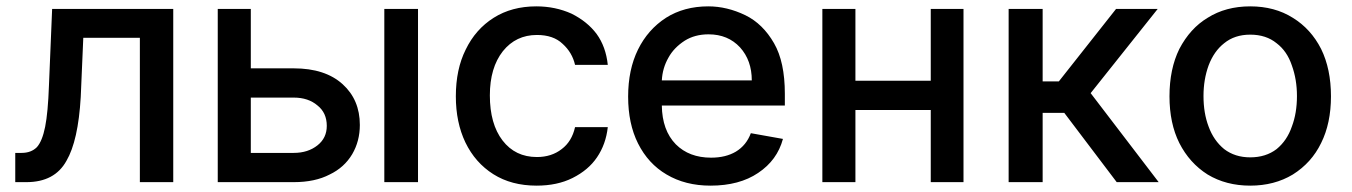

<svg xmlns="http://www.w3.org/2000/svg" viewBox="-20 -573 4254 604"><path d="M96 -110Q113 -129 122 -174Q131 -219 134 -304L144 -545H525V0H420V-454H242L234 -268Q226 -130 189 -67Q152 0 63 0H28V-92H48Q78 -92 96 -110Z M1058 -308Q1112 -259 1112 -180Q1112 -129 1088 -88Q1063 -46 1017 -24Q971 0 904 0H665V-545H769V-358H904Q1003 -358 1058 -308ZM1295 -545V0H1189V-545ZM979 -116Q1008 -139 1008 -177Q1008 -218 979 -241Q950 -266 904 -266H769V-92H904Q949 -92 979 -116Z M1532 -25Q1475 -61 1444 -125Q1414 -188 1414 -270Q1414 -355 1445 -417Q1476 -481 1533 -517Q1590 -553 1667 -553Q1727 -553 1778 -530Q1828 -505 1857 -466Q1886 -426 1892 -369H1789Q1780 -408 1750 -435Q1721 -463 1669 -463Q1603 -463 1562 -412Q1521 -360 1521 -273Q1521 -183 1561 -131Q1601 -79 1669 -79Q1715 -79 1747 -104Q1779 -128 1789 -173H1892Q1886 -119 1858 -78Q1831 -38 1781 -13Q1733 11 1668 11Q1589 11 1532 -25Z M2077 -24Q2019 -58 1987 -122Q1956 -184 1956 -269Q1956 -354 1987 -417Q2018 -480 2075 -517Q2132 -553 2208 -553Q2267 -553 2325 -525Q2380 -498 2415 -437Q2449 -378 2449 -278V-241H2062Q2063 -163 2106 -119Q2148 -77 2217 -77Q2263 -77 2295 -96Q2328 -116 2342 -154L2443 -136Q2425 -69 2365 -29Q2306 11 2215 11Q2136 11 2077 -24ZM2308 -424Q2270 -465 2209 -465Q2166 -465 2134 -445Q2100 -423 2083 -392Q2064 -359 2062 -320H2345Q2345 -383 2308 -424Z M2908 -319V-545H3011V0H2908V-227H2671V0H2567V-545H2671V-319Z M3260 -545V-317H3311L3491 -545H3622L3411 -280L3625 0H3493L3328 -218H3260V0H3153V-545Z M3779 -24Q3722 -60 3690 -123Q3659 -185 3659 -270Q3659 -356 3690 -419Q3724 -484 3779 -517Q3836 -553 3913 -553Q3990 -553 4047 -517Q4104 -482 4136 -419Q4167 -356 4167 -270Q4167 -185 4136 -123Q4106 -61 4047 -24Q3989 11 3913 11Q3837 11 3779 -24ZM3996 -104Q4029 -131 4044 -175Q4060 -217 4060 -271Q4060 -323 4044 -367Q4029 -412 3996 -437Q3963 -464 3913 -464Q3864 -464 3831 -437Q3799 -412 3782 -367Q3766 -323 3766 -271Q3766 -217 3782 -175Q3798 -131 3831 -104Q3865 -78 3913 -78Q3962 -78 3996 -104Z"/></svg>

Font: Sinter Medium
Style: Regular
Weight: 500
Foundry: Adobe & rsms
Version: Version 1.000